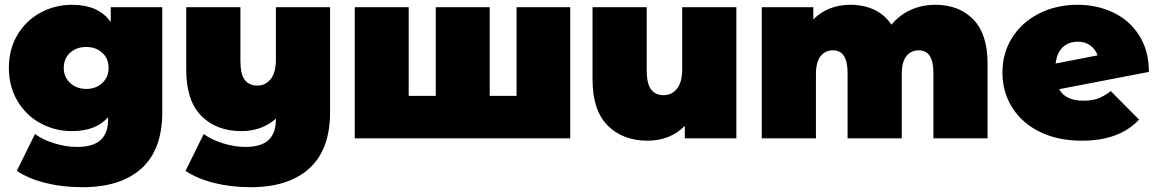

<svg xmlns="http://www.w3.org/2000/svg" viewBox="-20 -577 4834 801"><path d="M657 -547H442V-485C408.7 -533 354.7 -557 280 -557C233.3 -557 189.8 -546.2 149.5 -524.5C109.2 -502.8 77 -472 53 -432C29 -392 17 -346 17 -294C17 -242 29 -195.8 53 -155.5C77 -115.2 109.2 -84.2 149.5 -62.5C189.8 -40.8 233.3 -30 280 -30C346.7 -30 397 -49.3 431 -88V-78C431 -40.7 420.7 -12.3 400 7C379.3 26.3 346.3 36 301 36C271 36 239.7 31 207 21C174.3 11 147.3 -2 126 -18L50 136C83.3 158 123.7 174.8 171 186.5C218.3 198.2 269.3 204 324 204C430.7 204 512.8 177.8 570.5 125.5C628.2 73.2 657 -5 657 -109ZM406.5 -230.5C388.8 -214.2 366.7 -206 340 -206C313.3 -206 291 -214.2 273 -230.5C255 -246.8 246 -268 246 -294C246 -320 254.8 -341 272.5 -357C290.2 -373 312.7 -381 340 -381C366.7 -381 388.8 -373 406.5 -357C424.2 -341 433 -320 433 -294C433 -268 424.2 -246.8 406.5 -230.5Z M1357 -547H1131V-330C1131 -292 1123.7 -264.2 1109 -246.5C1094.3 -228.8 1076 -220 1054 -220C1030.7 -220 1013 -228 1001 -244C989 -260 983 -286.7 983 -324V-547H757V-285C757 -199.7 778 -135.8 820 -93.5C862 -51.2 917.7 -30 987 -30C1043.7 -30 1091.7 -47.3 1131 -82V-78C1131 -40.7 1120.8 -12.3 1100.5 7C1080.2 26.3 1047.7 36 1003 36C973.7 36 942.8 31 910.5 21C878.2 11 851.3 -2 830 -18L754 136C787.3 158 827.5 174.8 874.5 186.5C921.5 198.2 972 204 1026 204C1131.3 204 1212.8 177.8 1270.5 125.5C1328.2 73.2 1357 -5 1357 -109Z M2359 -547H2135V-177H2023V-547H1798V-177H1685V-547H1460V0H2359Z M3052 -547H2826V-290C2826 -252 2818.7 -224.2 2804 -206.5C2789.3 -188.8 2771 -180 2749 -180C2725.7 -180 2708 -188 2696 -204C2684 -220 2678 -246.7 2678 -284V-547H2452V-245C2452 -159.7 2473 -95.8 2515 -53.5C2557 -11.2 2612.7 10 2682 10C2712 10 2740.3 4.8 2767 -5.5C2793.7 -15.8 2817 -31.3 2837 -52V0H3052Z M4040.5 -496C4000.8 -536.7 3948 -557 3882 -557C3844.7 -557 3810.3 -549.8 3779 -535.5C3747.7 -521.2 3721 -500.7 3699 -474C3680.3 -502 3656.3 -522.8 3627 -536.5C3597.7 -550.2 3564.7 -557 3528 -557C3465.3 -557 3413.7 -536.7 3373 -496V-547H3158V0H3384V-267C3384 -301.7 3390.5 -327 3403.5 -343C3416.5 -359 3433.7 -367 3455 -367C3495.7 -367 3516 -335.7 3516 -273V0H3742V-267C3742 -301.7 3748.5 -327 3761.5 -343C3774.5 -359 3791.7 -367 3813 -367C3853.7 -367 3874 -335.7 3874 -273V0H4100V-312C4100 -394 4080.2 -455.3 4040.5 -496Z M4560.5 -166C4544.2 -160 4524 -157 4500 -157C4449.3 -157 4415.7 -173 4399 -205L4773 -277C4773 -335.7 4759.7 -386.2 4733 -428.5C4706.3 -470.8 4670.3 -502.8 4625 -524.5C4579.7 -546.2 4530 -557 4476 -557C4416.7 -557 4363.2 -545 4315.5 -521C4267.8 -497 4230.3 -463.5 4203 -420.5C4175.7 -377.5 4162 -328.7 4162 -274C4162 -220 4175.7 -171.3 4203 -128C4230.3 -84.7 4269 -50.8 4319 -26.5C4369 -2.2 4427 10 4493 10C4597.7 10 4677.3 -19.3 4732 -78L4614 -197C4594.7 -182.3 4576.8 -172 4560.5 -166ZM4413.5 -380C4429.8 -395.3 4451 -403 4477 -403C4497 -403 4514.2 -397.8 4528.5 -387.5C4542.8 -377.2 4553 -363.3 4559 -346L4384 -312C4387.3 -342 4397.2 -364.7 4413.5 -380Z"/></svg>

Font: Montserrat Custom Black
Style: Regular
Weight: 900
Designer: Julieta Ulanovsky
Foundry: Julieta Ulanovsky
Version: Version 7.200